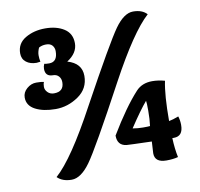

<svg xmlns="http://www.w3.org/2000/svg" viewBox="-77 -743 877 841"><g transform="rotate(-10 362.0 -322.5)"><path d="M130 -426Q126 -418 126 -404.5Q126 -391 137 -380Q148 -369 165 -369Q209 -369 209 -411Q209 -427 199.5 -437.5Q190 -448 174 -448Q140 -448 140 -482Q140 -493 145 -504Q152 -502 167 -502Q204 -502 204 -550Q204 -565 195 -575.5Q186 -586 167.5 -586Q149 -586 135 -578Q127 -560 127 -545Q127 -530 130 -516Q118 -514 113 -514Q85 -514 67 -528Q49 -542 49 -567Q49 -611 87 -633.5Q125 -656 175.5 -656Q226 -656 259.5 -634.5Q293 -613 293 -569.5Q293 -526 246 -496Q309 -478 309 -421.5Q309 -365 262 -332.5Q215 -300 160.5 -300Q106 -300 70.5 -318.5Q35 -337 35 -373Q35 -396 54 -412.5Q73 -429 96 -429Q119 -429 130 -426ZM112 -6Q188 -73 304 -289Q445 -547 486 -604.5Q527 -662 567.5 -662Q608 -662 629 -639Q556 -573 447 -371Q301 -99 259 -41Q217 17 176 17Q135 17 112 -6ZM547 -35Q547 -36 550 -87Q447 -90 438 -91Q398 -96 398 -140Q467 -255 525 -318Q552 -347 597 -347Q624 -347 653 -339Q640 -278 640 -162Q657 -165 683 -175Q689 -157 689 -136Q689 -86 648 -86H641Q643 -37 651 0Q629 6 599 6Q547 6 547 -35ZM477 -158Q500 -154 523 -154Q546 -154 554 -155Q558 -185 558 -222Q558 -259 556 -267Q526 -232 477 -158Z"/></g></svg>

Font: Salsa
Style: Regular
Weight: 400
Designer: John Vargas Beltrn
Foundry: John Vargas Beltran
Version: Version 1.002